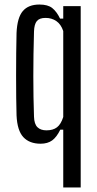

<svg xmlns="http://www.w3.org/2000/svg" viewBox="-20 -627 427 847"><path d="M259 200V-55H246Q230 -22 210 -7.5Q190 7 159 7Q110 7 83 -22Q56 -51 53 -118Q52 -150 51.5 -196Q51 -242 51 -293Q51 -344 51.5 -393.5Q52 -443 53 -482Q56 -549 80.5 -578Q105 -607 154 -607Q191 -607 210.5 -591.5Q230 -576 245 -545H259V-600H336V200ZM185 -52Q214 -52 231.5 -65.5Q249 -79 259 -111V-490Q249 -520 228.5 -534Q208 -548 181 -548Q154 -548 142.5 -534Q131 -520 130 -488Q127 -385 127 -291.5Q127 -198 130 -112Q131 -80 145 -66Q159 -52 185 -52Z"/></svg>

Font: Big Shoulders Display Medium
Style: Regular
Weight: 500
Designer: Patric King
Foundry: XO Type Co
Version: Version 1.000; ttfautohint (v1.8.2)